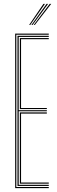

<svg xmlns="http://www.w3.org/2000/svg" viewBox="-20 -974 297 994"><path d="M58.5 0V-800H232.5V-794.2H64.5V-5.8H232.5V0ZM82.8 -23.2V-392H222.5V-386H89V-29H232.5V-23.2ZM70.5 -11.5V-788.5H232.5V-782.8H76.8V-403.5H222.5V-397.8H76.8V-17.2H232.5V-11.5ZM82.8 -409.2V-776.8H232.5V-771H89V-415H222.5V-409.2ZM130.8 -845 204.8 -954H212.8L136.8 -845ZM154.5 -845 237.2 -954H245.2L160.5 -845ZM142.8 -845 221 -954H229L148.8 -845Z"/></svg>

Font: Big Shoulders Inline Display Thin ExtraLight
Style: Regular
Weight: 250
Version: Version 2.002